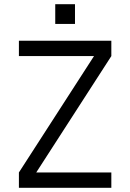

<svg xmlns="http://www.w3.org/2000/svg" viewBox="-20 -894 620 914"><path d="M70 -73 452 -665V-627H70V-700H510V-627L128 -35V-73H510V0H70ZM243 -874H337V-780H243Z"/></svg>

Font: Uncut Sans Variable
Style: Regular
Weight: 400
Designer: Kasper Nordkvist
Foundry: UNCUT.wtf
Version: Version 1.303;Glyphs 3.1.2 (3151)